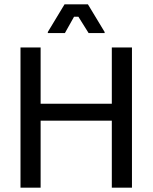

<svg xmlns="http://www.w3.org/2000/svg" viewBox="-20 -870 707 890"><path d="M280.8 -716.7 323.3 -792.5H343.3L390.8 -716.7H465V-721.7L387.5 -850H279.2L201.7 -721.7V-716.7ZM168.3 0V-310.8H498.3V0H591.7V-650H498.3V-389.2H168.3V-650H75V0Z"/></svg>

Font: Familjen Grotesk
Style: Regular
Weight: 400
Designer: Anders Wikstroem, Jonas Baeckman, Matilda Gysing, Kristian Moeller
Foundry: Familjen STHLM AB
Version: Version 2.000